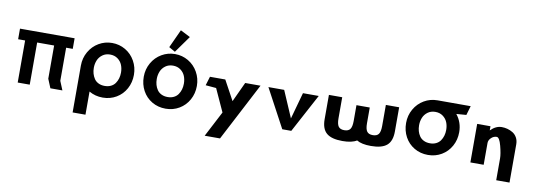

<svg xmlns="http://www.w3.org/2000/svg" viewBox="-85 -1652 6987 2517"><g transform="rotate(10 3408.5 -393.5)"><path d="M326 -562V-1H166V-561H73V-702H166H326H552H712H800V-561H712V-120L761 -1H601L552 -120V-562Z M1115 -364Q1115 -323 1125.5 -287Q1136 -251 1156.5 -220.5Q1177 -190 1213 -172.5Q1249 -155 1296 -155Q1342 -155 1378 -172.5Q1414 -190 1435 -220.5Q1456 -251 1466.5 -287Q1477 -323 1477 -364Q1477 -419 1458.5 -465Q1440 -511 1398 -542Q1356 -573 1296 -573Q1238 -573 1195.5 -542Q1153 -511 1134 -464.5Q1115 -418 1115 -364ZM943 -364Q943 -464 991 -548Q1039 -632 1120 -679.5Q1201 -727 1296 -727Q1393 -727 1474 -679.5Q1555 -632 1602 -548Q1649 -464 1649 -364Q1649 -263 1603.5 -179.5Q1558 -96 1477 -48Q1396 0 1296 0Q1196 0 1114 -48V260H943V-352Q943 -358 943 -364Z M2042 -803 2154 -1047 2285 -980 2125 -756ZM1780 -364Q1780 -464 1828 -548Q1876 -632 1957.5 -679.5Q2039 -727 2134 -727Q2230 -727 2311 -679.5Q2392 -632 2439.5 -548Q2487 -464 2487 -364Q2487 -263 2441 -179.5Q2395 -96 2314 -48Q2233 0 2134 0Q2032 0 1951 -48Q1870 -96 1825 -179Q1780 -262 1780 -364ZM1953 -364Q1953 -323 1963 -287Q1973 -251 1994 -220.5Q2015 -190 2051 -172.5Q2087 -155 2134 -155Q2180 -155 2215.5 -172.5Q2251 -190 2272 -220.5Q2293 -251 2303.5 -287Q2314 -323 2314 -364Q2314 -419 2295.5 -465Q2277 -511 2235 -542Q2193 -573 2134 -573Q2075 -573 2033 -542Q1991 -511 1972 -464.5Q1953 -418 1953 -364Z M3104 -513H3308L2905 260H2701L2878 -80L2740 -382L2599 -394L2635 -513H2839L2982 -250Z M3623 -513 3775 -160 3873 -513H4083L3808 0H3688L3413 -513Z M4389 -550V-269Q4389 -193 4412 -161Q4435 -129 4490 -129Q4545 -129 4568 -161Q4591 -193 4591 -269V-480H4768V-270Q4768 -194 4791 -162Q4814 -130 4869 -130Q4924 -130 4947 -162Q4970 -194 4970 -270V-550H5147V-227Q5147 -99 5080.5 -42.5Q5014 14 4869 14Q4745 14 4680 -26Q4615 15 4490 15Q4345 15 4278.5 -41.5Q4212 -98 4212 -226V-550Z M5445 -364Q5445 -323 5455 -287Q5465 -251 5486 -220.5Q5507 -190 5543 -172.5Q5579 -155 5626 -155Q5672 -155 5707.5 -172.5Q5743 -190 5764 -220.5Q5785 -251 5795.5 -287Q5806 -323 5806 -364Q5806 -419 5787.5 -465Q5769 -511 5727 -542Q5685 -573 5626 -573Q5567 -573 5525 -542Q5483 -511 5464 -464.5Q5445 -418 5445 -364ZM5626 -727H6068L6032 -604L5900 -594Q5979 -495 5979 -364Q5979 -263 5933 -179.5Q5887 -96 5806 -48Q5725 0 5626 0Q5524 0 5443 -48Q5362 -96 5317 -179Q5272 -262 5272 -364Q5272 -464 5320 -548Q5368 -632 5449 -679.5Q5530 -727 5626 -727Z M6192 0V-513H6369V-459H6371Q6440 -528 6518 -528Q6556 -528 6593.5 -518Q6631 -508 6665.5 -487Q6700 -466 6721.5 -427.5Q6743 -389 6743 -338V171H6566V-119Q6566 -178 6538.5 -284Q6511 -390 6474 -390Q6434 -390 6401.5 -359Q6369 -328 6369 -290V0Z"/></g></svg>

Font: Hussar
Style: BoldWeb
Weight: 700
Foundry: Cannot Into Space Fonts
Version: Version 2.00